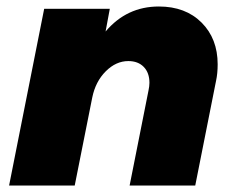

<svg xmlns="http://www.w3.org/2000/svg" viewBox="-20 -571 722 591"><path d="M650 -373Q650 -345 645 -322L581 0H379L437 -292Q440 -306 440 -316Q440 -347 422.5 -365Q405 -383 375 -383Q337 -383 305.5 -351.5Q274 -320 264 -271L210 0H8L116 -544H318L305 -474Q370 -551 469 -551Q551 -551 600.5 -501.5Q650 -452 650 -373Z"/></svg>

Font: TypoPRO Montserrat
Style: Italic
Weight: 800
Italic angle: -11.3°
Designer: Julieta Ulanovsky
Foundry: Julieta Ulanovsky
Version: Version 6.001